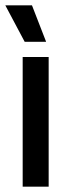

<svg xmlns="http://www.w3.org/2000/svg" viewBox="-22 -704 266 724"><path d="M63.5 0V-489H161.5V0ZM98.5 -684 151.5 -547.5V-546.5H71L-1.5 -683V-684Z"/></svg>

Font: Anek Gurmukhi Medium
Style: Regular
Weight: 500
Designer: Sarang Kulkarni (Gurmukhi), Yesha Goshar (Latin)
Foundry: Ek Type
Version: Version 1.003